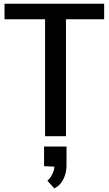

<svg xmlns="http://www.w3.org/2000/svg" viewBox="-20 -735 586 1036"><path d="M223.1 0V-630.9H4.4V-714.8H542V-630.9H335.9V0ZM272.9 281.2 235.8 240.2Q247.1 231 255.4 217.3Q263.7 203.6 268.6 189.5Q273.4 175.3 273.4 164.1L217.8 161.6V55.7H338.9V156.2Q338.9 186 330.3 211.4Q321.8 236.8 306.9 255.1Q292 273.4 272.9 281.2Z"/></svg>

Font: Pontano Sans
Style: Bold
Weight: 700
Designer: Vernon Adams
Foundry: Vernon Adams
Version: Version 2.001